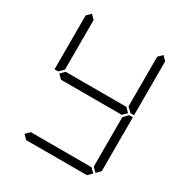

<svg xmlns="http://www.w3.org/2000/svg" viewBox="-212 -1125 1240 1292"><g transform="rotate(30 408.0 -479.0)"><path d="M130 -511 127 -508H99V-927L130 -958L161 -927V-542ZM644 -531 675 -500 644 -469H172L141 -500L172 -531ZM686 -489 689 -492H717V-73L686 -42L655 -73V-458ZM686 -958 717 -927V-508H689L686 -511L655 -541V-927ZM675 -31 644 0H172L141 -31L172 -62H644Z"/></g></svg>

Font: DSEG7 Classic
Style: Light
Weight: 300
Designer: Keshikan(Twitter:@keshinomi_88pro)
Version: Version 0.46